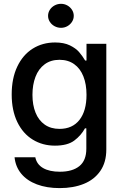

<svg xmlns="http://www.w3.org/2000/svg" viewBox="-20 -755 629 985"><path d="M54.7 51.8H161.1Q168.5 88.4 201.2 107.2Q233.9 126 287.1 126Q351.6 126 387.2 97.2Q422.9 68.4 422.9 7.8V-96.7H416Q396 -60.1 361.1 -33.9Q326.2 -7.8 261.7 -7.8Q198.7 -7.8 148.2 -38.6Q97.7 -69.3 68.8 -128.9Q40 -188.5 40 -270.5Q40 -353 68.6 -413.3Q97.2 -473.6 147.7 -505.4Q198.2 -537.1 262.7 -537.1Q308.1 -537.1 338.6 -522.2Q369.1 -507.3 385.7 -488Q402.3 -468.8 417 -444.3H423.8V-530.3H525.4V11.7Q525.4 77.6 494.6 122.1Q463.9 166.5 410.2 188.2Q356.4 210 286.1 210Q219.7 210 169.2 190.9Q118.7 171.9 89.1 136.2Q59.6 100.6 54.7 51.8ZM423.8 -268.6Q423.8 -322.8 407.7 -363.3Q391.6 -403.8 360.4 -426Q329.1 -448.2 285.2 -448.2Q240.2 -448.2 209 -425Q177.7 -401.9 162.1 -361.1Q146.5 -320.3 146.5 -268.6Q146.5 -216.3 162.4 -177Q178.2 -137.7 209.5 -115.7Q240.7 -93.8 285.2 -93.8Q351.6 -93.8 387.7 -139.9Q423.8 -186 423.8 -268.6ZM226.6 -673.8Q226.6 -690.4 235.6 -704.6Q244.6 -718.8 260 -727.1Q275.4 -735.4 293 -735.4Q310.5 -735.4 325.4 -727.1Q340.3 -718.8 349.4 -704.6Q358.4 -690.4 358.4 -673.8Q358.4 -657.2 349.4 -643.1Q340.3 -628.9 325.4 -620.6Q310.5 -612.3 293 -612.3Q275.4 -612.3 260 -620.6Q244.6 -628.9 235.6 -643.1Q226.6 -657.2 226.6 -673.8Z"/></svg>

Font: Pretendard Medium
Style: Regular
Weight: 500
Designer: Base glyphs from Inter by Rasmus Andersson; Hangeul glyphs from Noto Sans CJK(Source Han Sans) by Jang Soo-young and Kan
Foundry: Kil Hyung-jin
Version: Version 1.309